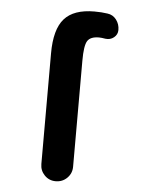

<svg xmlns="http://www.w3.org/2000/svg" viewBox="-53 -782 606 824"><g transform="rotate(5 250.0 -370.0)"><path d="M377 -736.3Q400.4 -733.4 415 -714.4Q429.7 -695.3 429.7 -669.9Q429.7 -650.4 414.1 -637.7Q398.4 -625 377 -627.9Q360.4 -630.9 349.6 -630.9Q312.5 -630.9 299.8 -610.4Q287.1 -589.8 287.1 -525.4V-68.4Q287.1 -40 267.1 -20Q247.1 0 217.8 0Q189.5 0 169.9 -20Q150.4 -40 150.4 -68.4V-544.9Q150.4 -648.4 190.9 -694.3Q231.4 -740.2 320.3 -740.2Q351.6 -740.2 377 -736.3Z"/></g></svg>

Font: Rounded-X Mgen+ 1m bold
Style: Bold
Weight: 700
Designer: [Source Han Sans]
Ryoko NISHIZUKA  (kana & ideographs); Paul D. Hunt (Latin, Greek & Cyrillic); Wenlong ZHANG  (bopomofo
Version: Version 1.059.20150602